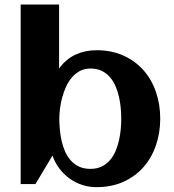

<svg xmlns="http://www.w3.org/2000/svg" viewBox="-20 -791 746 825"><path d="M668.5 -281.2Q668.5 -219.7 649.9 -166Q631.3 -112.3 596.2 -72.5Q561 -32.7 510.3 -9.8Q459.5 13.2 395 13.2Q362.3 13.2 332.8 3.4Q303.2 -6.3 278.6 -24.2Q253.9 -42 235.1 -66.9Q216.3 -91.8 205.6 -122.6L132.3 0H68.8V-771.5H233.9V-496.6Q263.2 -537.1 304.4 -556.2Q345.7 -575.2 395 -575.2Q459.5 -575.2 510.3 -552.2Q561 -529.3 596.2 -489.7Q631.3 -450.2 649.9 -396.5Q668.5 -342.8 668.5 -281.2ZM501 -281.2Q501 -302.7 498.8 -326.9Q496.6 -351.1 491.2 -375Q485.8 -398.9 476.3 -420.9Q466.8 -442.9 452.1 -459.7Q437.5 -476.6 417 -486.6Q396.5 -496.6 368.7 -496.6Q343.3 -496.6 323.5 -486.1Q303.7 -475.6 288.8 -458Q273.9 -440.4 263.7 -418Q253.4 -395.5 247.1 -371.6Q240.7 -347.7 237.8 -324.2Q234.9 -300.8 234.9 -281.2Q234.9 -259.3 237.1 -234.9Q239.3 -210.4 244.6 -186.3Q250 -162.1 259.5 -140.4Q269 -118.7 283.9 -101.8Q298.8 -85 319.6 -75.2Q340.3 -65.4 368.7 -65.4Q396 -65.4 416.7 -75.4Q437.5 -85.4 452.1 -102.3Q466.8 -119.1 476.3 -141.4Q485.8 -163.6 491.2 -187.5Q496.6 -211.4 498.8 -235.6Q501 -259.8 501 -281.2Z"/></svg>

Font: Aclonica
Style: Regular
Weight: 400
Designer: Astigmatic (AOETI)
Foundry: Astigmatic (AOETI)
Version: Version 1.000